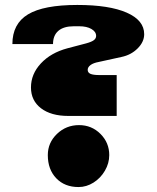

<svg xmlns="http://www.w3.org/2000/svg" viewBox="-20 -742 632 775"><path d="M105 -389Q105 -443 145 -486Q185 -529 252 -547L328 -567Q350 -573 359 -580Q368 -587 368 -597Q368 -614 349 -625Q330 -636 300 -636H278Q237 -636 215.5 -617.5Q194 -599 194 -564H30Q30 -646 93 -684Q156 -722 292 -722Q421 -722 491.5 -691Q562 -660 562 -604Q562 -573 535.5 -546.5Q509 -520 470 -512L379 -492Q357 -488 345.5 -479.5Q334 -471 334 -460Q334 -449 345 -444Q356 -439 382 -439H451V-274H256Q186 -274 145.5 -305Q105 -336 105 -389ZM173 -116Q173 -166 210 -201.5Q247 -237 299 -237Q350 -237 385.5 -201.5Q421 -166 421 -116Q421 -83 403.5 -53Q386 -23 357.5 -5Q329 13 297 13Q241 13 207 -22.5Q173 -58 173 -116Z"/></svg>

Font: Danfo
Style: Regular
Weight: 400
Version: Version 1.000;Glyphs 3.2 (3236)